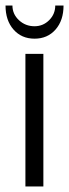

<svg xmlns="http://www.w3.org/2000/svg" viewBox="-37 -675 250 695"><path d="M88 -580Q119 -580 141 -602Q163 -624 163 -655H193Q193 -601 164 -568Q135 -535 88 -535Q41 -535 12 -568Q-17 -601 -17 -655H8Q8 -624 31.5 -602Q55 -580 88 -580ZM55 0V-480H120V0Z"/></svg>

Font: Glametrix
Style: Regular
Weight: 500
Designer: gluk
Foundry: gluk
Version: Version 0.40